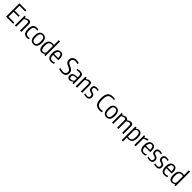

<svg xmlns="http://www.w3.org/2000/svg" viewBox="1005 -4058 7527 7527"><g transform="rotate(45 4768.5 -294.0)"><path d="M74 -740H460V-674H147V-407H427V-342H147V-66H469V0H74Z M563 -540H626L631 -482H635Q686 -517 727 -533.5Q768 -550 806 -550Q868 -550 894.5 -517Q921 -484 921 -408V0H848V-391Q848 -442 832 -463Q816 -484 781 -484Q749 -484 712.5 -469.5Q676 -455 636 -428V0H563Z M1238 10Q1128 10 1074 -58.5Q1020 -127 1020 -270Q1020 -550 1238 -550Q1273 -550 1328 -537V-475Q1304 -481 1283.5 -483.5Q1263 -486 1243 -486Q1166 -486 1131 -434.5Q1096 -383 1096 -270Q1096 -158 1131.5 -105.5Q1167 -53 1243 -53Q1274 -53 1328 -65V-4Q1308 2 1283.5 6Q1259 10 1238 10Z M1595 9Q1494 9 1442 -62Q1390 -133 1390 -270Q1390 -408 1442 -479Q1494 -550 1595 -550Q1696 -550 1748 -479Q1800 -408 1800 -270Q1800 -132 1748 -61.5Q1696 9 1595 9ZM1595 -53Q1663 -53 1694.5 -104.5Q1726 -156 1726 -270Q1726 -385 1694.5 -437Q1663 -489 1595 -489Q1527 -489 1495.5 -437Q1464 -385 1464 -270Q1464 -156 1495.5 -104.5Q1527 -53 1595 -53Z M2053 9Q1964 9 1921 -58Q1878 -125 1878 -265Q1878 -402 1936.5 -475.5Q1995 -549 2104 -549Q2123 -549 2141.5 -547.5Q2160 -546 2188 -541V-808H2261V0H2196L2189 -54H2186Q2138 9 2053 9ZM2070 -49Q2092 -49 2113.5 -57Q2135 -65 2151.5 -79.5Q2168 -94 2178 -115Q2188 -136 2188 -163V-482Q2160 -488 2141.5 -490.5Q2123 -493 2103 -493Q2029 -493 1991 -438Q1953 -383 1953 -271Q1953 -159 1983 -104Q2013 -49 2070 -49Z M2571 9Q2470 9 2416 -60.5Q2362 -130 2362 -260Q2362 -402 2414 -475.5Q2466 -549 2568 -549Q2650 -549 2692 -490Q2734 -431 2734 -316Q2734 -291 2733 -275Q2732 -259 2730 -242H2436Q2440 -145 2474 -98.5Q2508 -52 2574 -52Q2606 -52 2638 -59Q2670 -66 2707 -83L2712 -22Q2683 -8 2645.5 0.5Q2608 9 2571 9ZM2566 -489Q2507 -489 2474.5 -441Q2442 -393 2437 -299H2665Q2665 -400 2641 -444.5Q2617 -489 2566 -489Z M3190 13Q3168 13 3142.5 10.5Q3117 8 3091 3.5Q3065 -1 3040.5 -7Q3016 -13 2996 -21L3003 -86Q3017 -79 3039 -73Q3061 -67 3085.5 -62.5Q3110 -58 3135 -55Q3160 -52 3181 -52Q3252 -52 3290.5 -87Q3329 -122 3329 -187Q3329 -243 3292 -277.5Q3255 -312 3177 -343Q3134 -361 3102 -379.5Q3070 -398 3049 -421.5Q3028 -445 3017.5 -476Q3007 -507 3007 -549Q3007 -595 3022 -632.5Q3037 -670 3065 -696.5Q3093 -723 3133 -737.5Q3173 -752 3222 -752Q3258 -752 3295.5 -747Q3333 -742 3377 -731L3372 -667Q3327 -678 3290.5 -682.5Q3254 -687 3226 -687Q3160 -687 3121 -649.5Q3082 -612 3082 -549Q3082 -522 3090.5 -502Q3099 -482 3117 -465.5Q3135 -449 3162.5 -434Q3190 -419 3228 -404Q3273 -385 3306 -365Q3339 -345 3360.5 -320Q3382 -295 3392 -263Q3402 -231 3402 -189Q3402 -94 3346 -40.5Q3290 13 3190 13Z M3590 5Q3530 5 3496 -32.5Q3462 -70 3462 -136Q3462 -285 3650 -300L3746 -307V-365Q3746 -433 3720.5 -460.5Q3695 -488 3636 -488Q3611 -488 3574 -483.5Q3537 -479 3507 -471L3501 -531Q3539 -539 3577.5 -543.5Q3616 -548 3648 -548Q3736 -548 3777 -507Q3818 -466 3818 -379V0H3757L3750 -65H3744Q3712 -39 3673.5 -17Q3635 5 3590 5ZM3615 -55Q3632 -55 3650 -61.5Q3668 -68 3685.5 -77.5Q3703 -87 3718.5 -97.5Q3734 -108 3746 -115V-255L3665 -248Q3595 -242 3565.5 -217Q3536 -192 3536 -142Q3536 -100 3556.5 -77.5Q3577 -55 3615 -55Z M3939 -540H4002L4007 -482H4011Q4062 -517 4103 -533.5Q4144 -550 4182 -550Q4244 -550 4270.5 -517Q4297 -484 4297 -408V0H4224V-391Q4224 -442 4208 -463Q4192 -484 4157 -484Q4125 -484 4088.5 -469.5Q4052 -455 4012 -428V0H3939Z M4531 11Q4502 11 4470.5 6Q4439 1 4394 -10V-71Q4426 -60 4460.5 -54.5Q4495 -49 4526 -49Q4573 -49 4598.5 -73.5Q4624 -98 4624 -143Q4624 -183 4604 -207Q4584 -231 4539 -242Q4515 -248 4490.5 -255.5Q4466 -263 4445.5 -279.5Q4425 -296 4412 -324Q4399 -352 4399 -399Q4399 -471 4441 -511.5Q4483 -552 4557 -552Q4583 -552 4609.5 -548.5Q4636 -545 4676 -536V-475Q4637 -485 4614 -488Q4591 -491 4569 -491Q4522 -491 4495 -467.5Q4468 -444 4468 -402Q4468 -376 4475.5 -360Q4483 -344 4495.5 -333.5Q4508 -323 4524.5 -317Q4541 -311 4560 -305Q4591 -296 4616 -284Q4641 -272 4658.5 -254Q4676 -236 4685.5 -210Q4695 -184 4695 -146Q4695 -74 4650.5 -31.5Q4606 11 4531 11Z M5270 10Q5111 9 5038 -81.5Q4965 -172 4965 -369Q4965 -471 4982.5 -542.5Q5000 -614 5036.5 -660Q5073 -706 5130.5 -727Q5188 -748 5268 -748Q5317 -748 5379 -739V-675Q5359 -679 5332 -681Q5305 -683 5279 -683Q5214 -683 5169 -667Q5124 -651 5096 -614Q5068 -577 5055 -517Q5042 -457 5042 -369Q5042 -284 5055.5 -224.5Q5069 -165 5097 -127.5Q5125 -90 5169 -73Q5213 -56 5275 -56Q5292 -56 5322.5 -58Q5353 -60 5379 -64V-2Q5356 4 5330.5 7Q5305 10 5270 10Z M5643 9Q5542 9 5490 -62Q5438 -133 5438 -270Q5438 -408 5490 -479Q5542 -550 5643 -550Q5744 -550 5796 -479Q5848 -408 5848 -270Q5848 -132 5796 -61.5Q5744 9 5643 9ZM5643 -53Q5711 -53 5742.5 -104.5Q5774 -156 5774 -270Q5774 -385 5742.5 -437Q5711 -489 5643 -489Q5575 -489 5543.5 -437Q5512 -385 5512 -270Q5512 -156 5543.5 -104.5Q5575 -53 5643 -53Z M5949 -540H6009L6015 -482H6018Q6114 -550 6188 -550Q6232 -550 6256.5 -533.5Q6281 -517 6292 -481H6297Q6345 -516 6387 -533Q6429 -550 6469 -550Q6530 -550 6556.5 -517Q6583 -484 6583 -408V0H6512V-391Q6512 -441 6495.5 -462.5Q6479 -484 6444 -484Q6412 -484 6376 -470Q6340 -456 6302 -430V0H6231V-391Q6231 -441 6214.5 -462.5Q6198 -484 6163 -484Q6097 -484 6021 -430V0H5949Z M6705 -540H6771L6776 -486H6780Q6804 -515 6839 -532Q6874 -549 6916 -549Q7002 -549 7045 -482Q7088 -415 7088 -282Q7088 -223 7076 -170Q7064 -117 7036.5 -77Q7009 -37 6965 -13.5Q6921 10 6857 10Q6820 10 6778 1V220H6705ZM6859 -46Q6937 -46 6975 -102Q7013 -158 7013 -276Q7013 -387 6984 -439Q6955 -491 6895 -491Q6873 -491 6852 -483Q6831 -475 6814.5 -460.5Q6798 -446 6788 -425Q6778 -404 6778 -377V-57Q6827 -46 6859 -46Z M7189 -540H7252L7257 -475H7262Q7282 -493 7323.5 -514Q7365 -535 7411 -549H7428V-472H7399Q7356 -465 7320.5 -451.5Q7285 -438 7262 -420V0H7189Z M7667 9Q7566 9 7512 -60.5Q7458 -130 7458 -260Q7458 -402 7510 -475.5Q7562 -549 7664 -549Q7746 -549 7788 -490Q7830 -431 7830 -316Q7830 -291 7829 -275Q7828 -259 7826 -242H7532Q7536 -145 7570 -98.5Q7604 -52 7670 -52Q7702 -52 7734 -59Q7766 -66 7803 -83L7808 -22Q7779 -8 7741.5 0.5Q7704 9 7667 9ZM7662 -489Q7603 -489 7570.5 -441Q7538 -393 7533 -299H7761Q7761 -400 7737 -444.5Q7713 -489 7662 -489Z M8039 11Q8010 11 7978.5 6Q7947 1 7902 -10V-71Q7934 -60 7968.5 -54.5Q8003 -49 8034 -49Q8081 -49 8106.5 -73.5Q8132 -98 8132 -143Q8132 -183 8112 -207Q8092 -231 8047 -242Q8023 -248 7998.5 -255.5Q7974 -263 7953.5 -279.5Q7933 -296 7920 -324Q7907 -352 7907 -399Q7907 -471 7949 -511.5Q7991 -552 8065 -552Q8091 -552 8117.5 -548.5Q8144 -545 8184 -536V-475Q8145 -485 8122 -488Q8099 -491 8077 -491Q8030 -491 8003 -467.5Q7976 -444 7976 -402Q7976 -376 7983.5 -360Q7991 -344 8003.5 -333.5Q8016 -323 8032.5 -317Q8049 -311 8068 -305Q8099 -296 8124 -284Q8149 -272 8166.5 -254Q8184 -236 8193.5 -210Q8203 -184 8203 -146Q8203 -74 8158.5 -31.5Q8114 11 8039 11Z M8410 11Q8381 11 8349.5 6Q8318 1 8273 -10V-71Q8305 -60 8339.5 -54.5Q8374 -49 8405 -49Q8452 -49 8477.5 -73.5Q8503 -98 8503 -143Q8503 -183 8483 -207Q8463 -231 8418 -242Q8394 -248 8369.5 -255.5Q8345 -263 8324.5 -279.5Q8304 -296 8291 -324Q8278 -352 8278 -399Q8278 -471 8320 -511.5Q8362 -552 8436 -552Q8462 -552 8488.5 -548.5Q8515 -545 8555 -536V-475Q8516 -485 8493 -488Q8470 -491 8448 -491Q8401 -491 8374 -467.5Q8347 -444 8347 -402Q8347 -376 8354.5 -360Q8362 -344 8374.5 -333.5Q8387 -323 8403.5 -317Q8420 -311 8439 -305Q8470 -296 8495 -284Q8520 -272 8537.5 -254Q8555 -236 8564.5 -210Q8574 -184 8574 -146Q8574 -74 8529.5 -31.5Q8485 11 8410 11Z M8855 9Q8754 9 8700 -60.5Q8646 -130 8646 -260Q8646 -402 8698 -475.5Q8750 -549 8852 -549Q8934 -549 8976 -490Q9018 -431 9018 -316Q9018 -291 9017 -275Q9016 -259 9014 -242H8720Q8724 -145 8758 -98.5Q8792 -52 8858 -52Q8890 -52 8922 -59Q8954 -66 8991 -83L8996 -22Q8967 -8 8929.5 0.5Q8892 9 8855 9ZM8850 -489Q8791 -489 8758.5 -441Q8726 -393 8721 -299H8949Q8949 -400 8925 -444.5Q8901 -489 8850 -489Z M9267 9Q9178 9 9135 -58Q9092 -125 9092 -265Q9092 -402 9150.5 -475.5Q9209 -549 9318 -549Q9337 -549 9355.5 -547.5Q9374 -546 9402 -541V-808H9475V0H9410L9403 -54H9400Q9352 9 9267 9ZM9284 -49Q9306 -49 9327.5 -57Q9349 -65 9365.5 -79.5Q9382 -94 9392 -115Q9402 -136 9402 -163V-482Q9374 -488 9355.5 -490.5Q9337 -493 9317 -493Q9243 -493 9205 -438Q9167 -383 9167 -271Q9167 -159 9197 -104Q9227 -49 9284 -49Z"/></g></svg>

Font: Encode Sans Compressed
Style: Regular
Weight: 400
Designer: Pablo Impallari, Andres Torresi
Foundry: Pablo Impallari, Andres Torresi
Version: Version 1.000; ttfautohint (v1.00) -l 8 -r 50 -G 200 -x 14 -